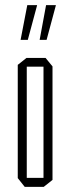

<svg xmlns="http://www.w3.org/2000/svg" viewBox="-20 -726 272 746"><path d="M76 0 49 -34V-474L83 -501H157L184 -468V-27L150 0ZM84 -467V-35H149V-467ZM60 -571 86 -706H124V-705L88 -571ZM134 -571 159 -706H197V-705L161 -571Z"/></svg>

Font: Foldit Thin ExtraLight
Style: Regular
Weight: 250
Version: Version 1.003